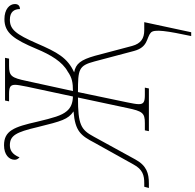

<svg xmlns="http://www.w3.org/2000/svg" viewBox="-85 -731 969 953"><g transform="rotate(-90 399.5 -254.5)"><path d="M697 210H716L766 -23H726C686 -23 660 -39 648 -83L599 -268C579 -338 560 -363 517 -371C589 -404 616 -453 661 -557C706 -660 730 -690 778 -690C817 -690 831 -669 831 -640C846 -640 856 -648 856 -665C856 -692 830 -717 781 -717C713 -717 681 -671 633 -557C604 -487 569 -429 521 -403C490 -381 465 -377 424 -377L474 -606C490 -683 499 -694 549 -694H585L589 -714H377L373 -694H409C442 -694 455 -689 455 -664C455 -653 452 -637 446 -606L397 -377C365 -378 341 -387 324 -408C302 -434 291 -475 272 -554C246 -670 227 -719 155 -719C108 -719 83 -694 83 -666C83 -656 88 -649 95 -642C110 -679 131 -690 155 -690C203 -690 220 -660 245 -553C275 -432 283 -402 323 -374C224 -366 203 -338 167 -269L60 -77C35 -30 5 -23 -33 -23H-51L-57 0H-35C16 0 54 -11 85 -68L198 -274C232 -337 256 -352 392 -352L340 -108C324 -31 315 -20 265 -20H229L225 0H437L441 -20H405C372 -20 359 -25 359 -50C359 -64 363 -82 368 -108L419 -352C532 -352 550 -349 571 -270L623 -74C642 -3 688 -13 713 9C734 24 721 96 697 210Z"/></g></svg>

Font: Noto Serif SemiCondensed Thin
Style: Italic
Weight: 100
Width: 4
Italic angle: -12°
Designer: Monotype Design Team
Foundry: Monotype Imaging Inc.
Version: Version 2.013